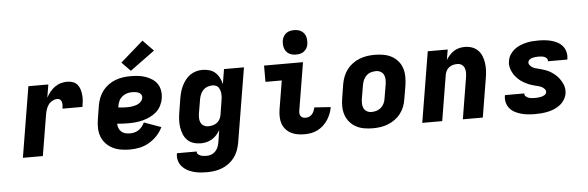

<svg xmlns="http://www.w3.org/2000/svg" viewBox="-57 -983 4315 1409"><g transform="rotate(-5 2100.0 -278.5)"><path d="M79 0 165 -520H312L296 -424Q308 -446 323.5 -465.5Q339 -485 360 -500Q381 -515 404.5 -521.5Q428 -528 452 -528Q474 -528 494 -520.5Q514 -513 526.5 -497.5Q539 -482 545 -462Q551 -442 553 -420.5Q555 -399 553 -377.5Q551 -356 547 -334H400Q402 -346 402.5 -358Q403 -370 400.5 -381.5Q398 -393 389.5 -400.5Q381 -408 369 -408Q350 -408 332 -398.5Q314 -389 302.5 -373Q291 -357 285 -338Q279 -319 276 -301L226 0Z M867 8Q834 8 801.5 2.5Q769 -3 741 -17Q713 -31 691.5 -54Q670 -77 659 -106Q648 -135 647 -168.5Q646 -202 652 -235L668 -335Q673 -363 683.5 -390Q694 -417 712 -440.5Q730 -464 754 -481.5Q778 -499 805.5 -509.5Q833 -520 861 -524Q889 -528 916 -528Q945 -528 973 -525Q1001 -522 1027 -513Q1053 -504 1076 -489Q1099 -474 1113.5 -452Q1128 -430 1132.5 -402Q1137 -374 1132 -345Q1128 -319 1115 -293Q1102 -267 1080.5 -248Q1059 -229 1032.5 -216.5Q1006 -204 979.5 -197Q953 -190 926 -187.5Q899 -185 872 -185Q852 -185 831.5 -186Q811 -187 790 -189Q790 -172 796.5 -156Q803 -140 814.5 -129.5Q826 -119 843 -114.5Q860 -110 878 -110Q894 -110 910.5 -114Q927 -118 941.5 -127.5Q956 -137 967 -151Q978 -165 986 -181L1111 -136Q1095 -102 1068 -73.5Q1041 -45 1008 -26Q975 -7 939 0.5Q903 8 867 8ZM873 -303Q884 -303 895.5 -304Q907 -305 918.5 -307Q930 -309 941.5 -313Q953 -317 963.5 -324Q974 -331 981 -341Q988 -351 990 -363Q992 -376 985 -386.5Q978 -397 966.5 -402Q955 -407 942.5 -408.5Q930 -410 917 -410Q898 -410 879 -404Q860 -398 844.5 -384.5Q829 -371 821 -353Q813 -335 810 -316L809 -307Q824 -305 840.5 -304Q857 -303 873 -303ZM924 -567 860 -633 1028 -780 1106 -700Z M1417 223Q1391 223 1365 220.5Q1339 218 1314.5 211Q1290 204 1268.5 191.5Q1247 179 1231.5 160.5Q1216 142 1209.5 117Q1203 92 1208 66V65H1354Q1352 77 1360.5 85Q1369 93 1380 97Q1391 101 1403 102Q1415 103 1427 103Q1444 103 1461 96Q1478 89 1490.5 75Q1503 61 1509 44.5Q1515 28 1518 11L1532 -77Q1521 -58 1506 -41.5Q1491 -25 1472 -13.5Q1453 -2 1431.5 3Q1410 8 1390 8Q1361 8 1335 -0.5Q1309 -9 1290.5 -27.5Q1272 -46 1262 -71Q1252 -96 1248 -123Q1244 -150 1245.5 -178.5Q1247 -207 1252 -235L1268 -335Q1272 -358 1278.5 -381Q1285 -404 1295.5 -425.5Q1306 -447 1321.5 -467Q1337 -487 1357 -501Q1377 -515 1400.5 -521.5Q1424 -528 1447 -528Q1474 -528 1499 -520.5Q1524 -513 1542 -496.5Q1560 -480 1571.5 -457.5Q1583 -435 1588 -410L1606 -520H1753L1662 30Q1657 57 1647 84Q1637 111 1619.5 134.5Q1602 158 1578 176Q1554 194 1526.5 204.5Q1499 215 1471.5 219Q1444 223 1417 223ZM1454 -112Q1470 -112 1487 -116Q1504 -120 1518 -130Q1532 -140 1540 -155.5Q1548 -171 1551 -187L1567 -287Q1570 -301 1571 -314Q1572 -327 1571 -340Q1570 -353 1566 -365.5Q1562 -378 1555.5 -388Q1549 -398 1536.5 -403Q1524 -408 1511 -408Q1493 -408 1475 -402Q1457 -396 1443.5 -382.5Q1430 -369 1422.5 -351Q1415 -333 1412 -316L1395 -216Q1392 -197 1392 -179Q1392 -161 1399 -145.5Q1406 -130 1421 -121Q1436 -112 1454 -112Z M2154 8Q2127 8 2101.5 3.5Q2076 -1 2054 -12.5Q2032 -24 2015.5 -43Q1999 -62 1991 -85.5Q1983 -109 1982.5 -135.5Q1982 -162 1986 -188L2021 -400H1901V-520H2188L2130 -169Q2128 -158 2129 -147Q2130 -136 2136 -127.5Q2142 -119 2152 -115.5Q2162 -112 2173 -112Q2186 -112 2198.5 -117.5Q2211 -123 2220 -133.5Q2229 -144 2234 -156.5Q2239 -169 2242 -182L2362 -174Q2358 -150 2349 -126.5Q2340 -103 2326 -81.5Q2312 -60 2292.5 -42Q2273 -24 2250 -12.5Q2227 -1 2202.5 3.5Q2178 8 2154 8ZM2143 -580Q2129 -580 2115 -583Q2101 -586 2089 -593.5Q2077 -601 2069.5 -611.5Q2062 -622 2057.5 -635.5Q2053 -649 2052.5 -663Q2052 -677 2054 -692Q2057 -707 2064.5 -720.5Q2072 -734 2084.5 -743.5Q2097 -753 2112.5 -756.5Q2128 -760 2143 -760Q2157 -760 2171 -757Q2185 -754 2196.5 -746.5Q2208 -739 2216 -728.5Q2224 -718 2228 -704.5Q2232 -691 2232.5 -677Q2233 -663 2231 -648Q2229 -633 2221 -619.5Q2213 -606 2200.5 -596.5Q2188 -587 2173 -583.5Q2158 -580 2143 -580Z M2657 8Q2624 8 2592.5 2.5Q2561 -3 2534 -17.5Q2507 -32 2487 -55.5Q2467 -79 2457 -108Q2447 -137 2446.5 -169.5Q2446 -202 2452 -235L2468 -335Q2473 -363 2483.5 -390Q2494 -417 2512 -440.5Q2530 -464 2554 -481.5Q2578 -499 2605.5 -509.5Q2633 -520 2660.5 -524Q2688 -528 2716 -528Q2749 -528 2780.5 -522.5Q2812 -517 2839.5 -502.5Q2867 -488 2887 -464.5Q2907 -441 2916.5 -412Q2926 -383 2926.5 -350.5Q2927 -318 2922 -285L2905 -185Q2901 -157 2890.5 -130Q2880 -103 2862 -79.5Q2844 -56 2819.5 -38.5Q2795 -21 2768 -10.5Q2741 0 2713 4Q2685 8 2657 8ZM2657 -112Q2676 -112 2694.5 -117.5Q2713 -123 2728 -136.5Q2743 -150 2751 -168Q2759 -186 2761 -204L2778 -304Q2781 -323 2780.5 -341.5Q2780 -360 2772.5 -375.5Q2765 -391 2749.5 -399.5Q2734 -408 2716 -408Q2697 -408 2678.5 -402.5Q2660 -397 2645.5 -383.5Q2631 -370 2623 -352Q2615 -334 2612 -316L2595 -216Q2592 -197 2592.5 -178.5Q2593 -160 2600.5 -144.5Q2608 -129 2623.5 -120.5Q2639 -112 2657 -112Z M3021 0 3107 -520H3254L3241 -444Q3252 -462 3267 -478.5Q3282 -495 3300 -506.5Q3318 -518 3338.5 -523Q3359 -528 3379 -528Q3408 -528 3433.5 -519Q3459 -510 3477 -491.5Q3495 -473 3505 -448Q3515 -423 3518.5 -396Q3522 -369 3520.5 -341Q3519 -313 3514 -285L3467 0H3320L3370 -304Q3373 -322 3373 -340Q3373 -358 3367 -373.5Q3361 -389 3347 -398.5Q3333 -408 3315 -408Q3299 -408 3283 -404Q3267 -400 3253.5 -389.5Q3240 -379 3232.5 -363.5Q3225 -348 3223 -333L3168 0Z M3852 8Q3826 8 3800.5 5.5Q3775 3 3751 -3.5Q3727 -10 3705.5 -21Q3684 -32 3668 -50Q3652 -68 3645 -92.5Q3638 -117 3642 -143L3644 -150H3787L3786 -149Q3784 -137 3793.5 -128.5Q3803 -120 3814 -116Q3825 -112 3837.5 -111Q3850 -110 3863 -110Q3874 -110 3885.5 -111Q3897 -112 3909 -115Q3921 -118 3932.5 -125Q3944 -132 3946 -144Q3948 -157 3940 -167Q3932 -177 3921.5 -183Q3911 -189 3899 -192.5Q3887 -196 3874.5 -199Q3862 -202 3850 -205.5Q3838 -209 3827 -213.5Q3816 -218 3805 -223.5Q3794 -229 3783.5 -235Q3773 -241 3763.5 -248.5Q3754 -256 3745.5 -264.5Q3737 -273 3729 -282.5Q3721 -292 3715 -302.5Q3709 -313 3704 -324Q3699 -335 3696 -347.5Q3693 -360 3692.5 -372.5Q3692 -385 3695 -398Q3698 -421 3711 -442Q3724 -463 3743 -478.5Q3762 -494 3784.5 -503.5Q3807 -513 3829.5 -518.5Q3852 -524 3875 -526Q3898 -528 3921 -528Q3946 -528 3971 -525.5Q3996 -523 4019.5 -516.5Q4043 -510 4064 -498.5Q4085 -487 4100 -468.5Q4115 -450 4121 -426Q4127 -402 4123 -377L4122 -370H3979V-371Q3981 -383 3973.5 -391.5Q3966 -400 3955.5 -404Q3945 -408 3934 -409Q3923 -410 3911 -410Q3901 -410 3890 -409Q3879 -408 3868 -405Q3857 -402 3847.5 -395Q3838 -388 3836 -378Q3834 -364 3842 -354Q3850 -344 3860 -337.5Q3870 -331 3882 -327.5Q3894 -324 3906 -321Q3918 -318 3930 -314.5Q3942 -311 3954 -307Q3966 -303 3977 -297.5Q3988 -292 3998 -285.5Q4008 -279 4017.5 -271.5Q4027 -264 4036 -255.5Q4045 -247 4052 -237.5Q4059 -228 4065.5 -217.5Q4072 -207 4077 -196Q4082 -185 4085 -173Q4088 -161 4088.5 -148Q4089 -135 4087 -122Q4083 -99 4069.5 -77.5Q4056 -56 4036 -40.5Q4016 -25 3993 -15.5Q3970 -6 3946.5 -1Q3923 4 3899.5 6Q3876 8 3852 8Z"/></g></svg>

Font: Iosevka Heavy Extended
Style: Italic
Weight: 900
Width: 7
Italic angle: -9°
Monospace: yes
Designer: Belleve Invis
Foundry: Belleve Invis
Version: Version 32.5.0; ttfautohint (v1.8.4)